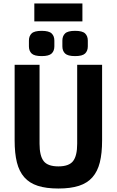

<svg xmlns="http://www.w3.org/2000/svg" viewBox="-20 -1070 670 1102"><path d="M207 -698V-245Q207 -176 230.5 -145.5Q254 -115 315 -115Q376 -115 399.5 -145.5Q423 -176 423 -245V-698H566V-264Q566 -190 553 -138Q540 -86 510.5 -52.5Q481 -19 433 -3.5Q385 12 315 12Q245 12 197 -3.5Q149 -19 119.5 -52.5Q90 -86 77 -138Q64 -190 64 -264V-698ZM177 -1050H453V-947H177ZM219 -748Q177 -748 161.5 -763Q146 -778 146 -804V-837Q146 -863 161.5 -878Q177 -893 219 -893Q261 -893 276.5 -878Q292 -863 292 -837V-804Q292 -778 276.5 -763Q261 -748 219 -748ZM411 -748Q369 -748 353.5 -763Q338 -778 338 -804V-837Q338 -863 353.5 -878Q369 -893 411 -893Q453 -893 468.5 -878Q484 -863 484 -837V-804Q484 -778 468.5 -763Q453 -748 411 -748Z"/></svg>

Font: IBM Plex Sans Cond
Style: Bold
Weight: 700
Width: 3
Designer: Mike Abbink, Paul van der Laan, Pieter van Rosmalen
Foundry: Bold Monday
Version: Version 1.3